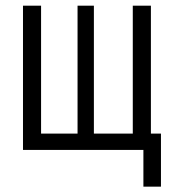

<svg xmlns="http://www.w3.org/2000/svg" viewBox="-20 -538 626 689"><path d="M62.5 0V-517.6H127.4V-58.6H258.3V-517.6H316.9V-58.6H456.5V-517.6H521.5V-58.6H557.6V131.8H494.6V0Z"/></svg>

Font: CaskaydiaCove NFP Light
Style: Regular
Weight: 300
Designer: Aaron Bell
Foundry: Saja Typeworks
Version: Version 2111.001; VTT 6.35;Nerd Fonts 3.1.1